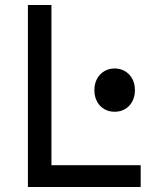

<svg xmlns="http://www.w3.org/2000/svg" viewBox="-20 -747 640 767"><path d="M185.5 -727V-87H542V0H91.5V-727ZM357 -387Q357 -412.5 367.5 -432Q378 -451.5 396.5 -462.5Q415 -473.5 438 -473.5Q461 -473.5 479.5 -462.5Q498 -451.5 508.5 -432Q519 -412.5 519 -387Q519 -361.5 508.5 -341.8Q498 -322 479.5 -311.2Q461 -300.5 438 -300.5Q415 -300.5 396.5 -311.2Q378 -322 367.5 -341.8Q357 -361.5 357 -387Z"/></svg>

Font: SplineSansMono30
Style: Regular
Weight: 400
Designer: Eben Sorkin, Mirko Velimirovic
Foundry: Sorkin Type
Version: Version 1.000